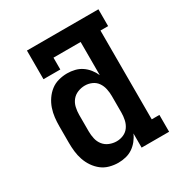

<svg xmlns="http://www.w3.org/2000/svg" viewBox="-173 -863 946 998"><g transform="rotate(-30 300.0 -363.5)"><path d="M251 8Q225 8 199 1Q173 -6 152.5 -22Q132 -38 117 -60Q102 -82 93.5 -107Q85 -132 82 -158Q79 -184 79 -210V-310Q79 -336 82 -362Q85 -388 93.5 -413Q102 -438 117 -460Q132 -482 152.5 -498Q173 -514 199 -521Q225 -528 251 -528Q274 -528 296.5 -522.5Q319 -517 337.5 -504.5Q356 -492 370.5 -474Q385 -456 394 -435V-634H231V-563H130V-735H559V-634H513V-101H559V0H394V-85Q385 -64 370.5 -46Q356 -28 337.5 -15.5Q319 -3 296.5 2.5Q274 8 251 8ZM299 -93Q321 -93 341 -102Q361 -111 373 -128.5Q385 -146 389.5 -167.5Q394 -189 394 -210V-310Q394 -331 389.5 -352.5Q385 -374 373 -391.5Q361 -409 341 -418Q321 -427 299 -427Q277 -427 256 -418.5Q235 -410 221.5 -393Q208 -376 203 -354Q198 -332 198 -310V-210Q198 -188 203 -166Q208 -144 221.5 -127Q235 -110 256 -101.5Q277 -93 299 -93Z"/></g></svg>

Font: Iosevka Etoile
Style: Bold
Weight: 700
Designer: Belleve Invis
Foundry: Belleve Invis
Version: Version 28.1.0; ttfautohint (v1.8.4)